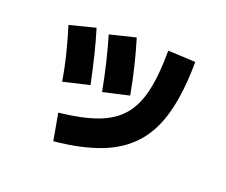

<svg xmlns="http://www.w3.org/2000/svg" viewBox="-102 -771 1084 919"><g transform="rotate(20 440.0 -311.5)"><path d="M220 -146.7Q335.6 -158.9 411.7 -186.7Q487.8 -214.4 531.7 -265.6Q575.6 -316.7 594.4 -399.4Q613.3 -482.2 613.3 -605.6L753.3 -598.9Q752.2 -448.9 725 -342.8Q697.8 -236.7 637.8 -167.8Q577.8 -98.9 480.6 -61.1Q383.3 -23.3 244.4 -10ZM186.7 -292.2Q175.6 -361.1 158.3 -429.4Q141.1 -497.8 122.2 -557.8L253.3 -591.1Q271.1 -534.4 287.8 -466.1Q304.4 -397.8 320 -323.3ZM383.3 -311.1Q370 -382.2 353.3 -451.7Q336.7 -521.1 318.9 -581.1L450 -613.3Q468.9 -551.1 486.1 -480.6Q503.3 -410 515.6 -341.1Z"/></g></svg>

Font: Paperlogy 8 ExtraBold
Style: Regular
Weight: 800
Designer: redesigned by Lee Juim, glyphs from Gmarket Sans & Montserrat
Foundry: PT&
Version: Version 1.001